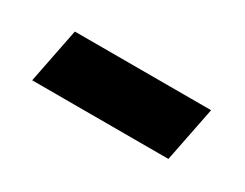

<svg xmlns="http://www.w3.org/2000/svg" viewBox="-31 -401 409 320"><g transform="rotate(30 174.0 -241.0)"><path d="M292 -188H29.8L50.8 -293.9H313Z"/></g></svg>

Font: Charis SIL Cyr
Style: Bold Italic
Weight: 700
Italic angle: -11°
Foundry: SIL International
Version: Version 5.000